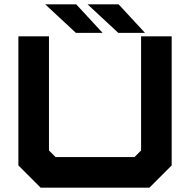

<svg xmlns="http://www.w3.org/2000/svg" viewBox="-20 -868 879 888"><path d="M168 0 65 -103V-700H206.5V-172L237 -141.5H602L632.5 -172V-700H774V-103L671 0ZM650.5 -716H527L385 -848H528.5ZM454.5 -716H331L189 -848H332.5Z"/></svg>

Font: Tourney Expanded Black
Style: Regular
Weight: 900
Width: 7
Designer: Tyler Finck
Foundry: Etcetera Type Co
Version: Version 1.010; ttfautohint (v1.8.3)